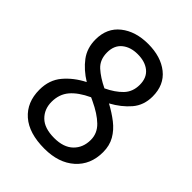

<svg xmlns="http://www.w3.org/2000/svg" viewBox="-205 -810 929 929"><g transform="rotate(45 260.0 -345.0)"><path d="M260 -702Q347 -702 401 -659Q455 -616 455 -537Q455 -477 419.5 -435.5Q384 -394 329 -364Q370 -342 403.5 -316Q437 -290 456.5 -256Q476 -222 476 -177Q476 -91 418 -39.5Q360 12 263 12Q157 12 100.5 -37.5Q44 -87 44 -173Q44 -240 82.5 -285.5Q121 -331 180 -361Q128 -393 96 -435.5Q64 -478 64 -537Q64 -615 119 -658.5Q174 -702 260 -702ZM259 -631Q210 -631 179 -605.5Q148 -580 148 -532Q148 -482 180 -453Q212 -424 262 -400Q311 -423 341 -454Q371 -485 371 -533Q371 -581 340.5 -606Q310 -631 259 -631ZM127 -173Q127 -123 160 -90.5Q193 -58 260 -58Q324 -58 358 -91Q392 -124 392 -177Q392 -222 358 -255Q324 -288 264 -316L247 -324Q187 -296 157 -260.5Q127 -225 127 -173Z"/></g></svg>

Font: Noto Sans Kannada SemiCondensed
Style: Regular
Weight: 400
Width: 4
Designer: Jelle Bosma - Monotype Design Team
Foundry: Monotype Imaging Inc.
Version: Version 2.005; ttfautohint (v1.8.4.7-5d5b)